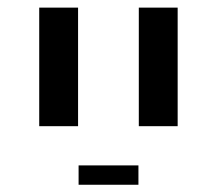

<svg xmlns="http://www.w3.org/2000/svg" viewBox="-20 -622 581 514"><path d="M189 -601.6V-284.2H85V-601.6ZM455.6 -601.6V-284.2H351.6V-601.6ZM350.6 -179.2V-127.4H190.4V-179.2Z"/></svg>

Font: Arimo Medium
Style: Regular
Weight: 500
Designer: Steve Matteson
Foundry: Monotype Imaging Inc.
Version: Version 1.33